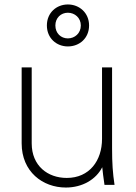

<svg xmlns="http://www.w3.org/2000/svg" viewBox="-20 -828 610 860"><path d="M275 12C349 12 410 -24 438 -79C440 -58 443 -34 448 0H493C485 -53 482 -96 482 -164V-526H437V-206C437 -109 381 -31 279 -31C194 -31 122 -85 122 -186V-526H77V-186C77 -59 171 12 275 12ZM190 -714C190 -657 233 -620 284 -620C336 -620 379 -657 379 -714C379 -770 336 -808 284 -808C233 -808 190 -771 190 -714ZM228 -714C228 -748 253 -771 284 -771C315 -771 342 -748 342 -714C342 -679 315 -656 284 -656C253 -656 228 -679 228 -714Z"/></svg>

Font: Mluvka ExtraLight
Style: Regular
Weight: 200
Designer: Modified by Jiří Krblich, Original typeface by Gumpita Rahayu
Foundry: Gumpita Rahayu & Jiří Krblich
Version: Version 2.000;Glyphs 3.1.1 (3134)